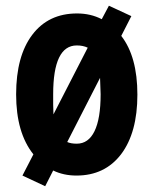

<svg xmlns="http://www.w3.org/2000/svg" viewBox="-20 -601 534 668"><path d="M401.9 -476.1Q458 -403.8 458 -271.7Q458 -139.6 401.4 -64.5Q344.7 9.8 246.1 9.8Q201.2 9.8 165 -7.8L137.2 46.9L58.1 9.8L96.2 -64Q36.1 -139.2 36.1 -272.5Q36.1 -405.8 92.3 -480Q148.4 -554.2 248 -554.2Q295.4 -554.2 334 -534.2L358.9 -581.1L437 -544.9ZM247.1 -442.9Q165 -442.9 165 -272.9V-237.3L166 -203.1L285.2 -435.1Q269 -442.9 247.1 -442.9ZM247.1 -101.1Q287.6 -101.1 308.8 -144.5Q330.1 -188 330.1 -272.9L328.1 -330.1L213.9 -106.9Q226.6 -101.1 247.1 -101.1Z"/></svg>

Font: Open Sans Hebrew Condensed
Style: Bold
Weight: 700
Width: 3
Foundry: Ascender Corporation, Yanek Iontef
Version: Version 2.001;PS 002.001;hotconv 1.0.70;makeotf.lib2.5.58329